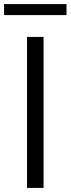

<svg xmlns="http://www.w3.org/2000/svg" viewBox="-48 -921 346 941"><path d="M84.5 0V-740H165.5V0ZM-28 -847V-901H278V-847Z"/></svg>

Font: Encode Sans SC
Style: Regular
Weight: 400
Version: Version 3.002